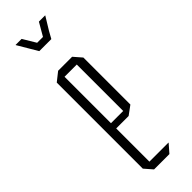

<svg xmlns="http://www.w3.org/2000/svg" viewBox="-234 -688 699 699"><g transform="rotate(-45 115.5 -338.5)"><path d="M76 0 49 -31V-32H182V-31L155 0ZM49 -32V-474L83 -501H84V-32ZM84 -203V-230H147V-203ZM84 -469V-501H155L182 -470V-469ZM147 -203V-469H182V-228L148 -203ZM131 -627 160 -677H192V-676L162 -627ZM69 -627 40 -676V-677H71L101 -627ZM85 -600 69 -627H162L147 -600Z"/></g></svg>

Font: Foldit ExtraLight
Style: Regular
Weight: 250
Version: Version 1.003